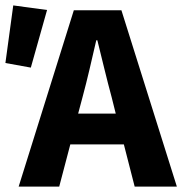

<svg xmlns="http://www.w3.org/2000/svg" viewBox="-26 -690 674 710"><path d="M148 -653 23 -670 -6 -457 88 -440ZM472 0H628L423 -652H247L43 0H193L234 -156H432ZM263 -270 279 -330C297 -396 314 -472 330 -541H334C351 -473 369 -396 387 -330L402 -270Z"/></svg>

Font: Cambridge Sans Bold
Style: Regular
Weight: 700
Version: Version 2.020;PS 002.020;hotconv 1.0.88;makeotf.lib2.5.64775